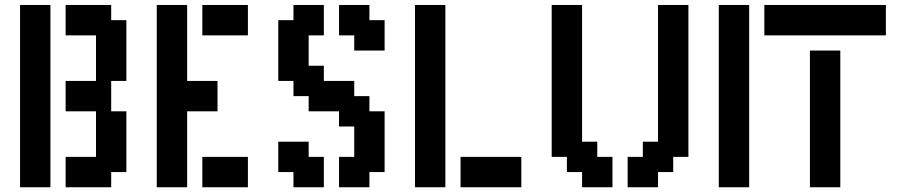

<svg xmlns="http://www.w3.org/2000/svg" viewBox="-20 -708 3728 790"><path d="M375 62.5H312.5H250V0V-62.5H312.5H375V-125V-187.5V-250H312.5H250V-312.5V-375H312.5H375V-437.5V-500V-562.5H312.5H250V-625V-687.5H312.5H375H437.5V-625H500V-562.5V-500V-437.5V-375H437.5V-312.5V-250H500V-187.5V-125V-62.5V0H437.5V62.5ZM125 62.5H62.5V0V-62.5V-125V-187.5V-250V-312.5V-375V-437.5V-500V-562.5V-625V-687.5H125H187.5V-625V-562.5V-500V-437.5V-375V-312.5V-250V-187.5V-125V-62.5V0V62.5Z M937.5 62.5H875H812.5V0V-62.5H875H937.5H1000V0V62.5ZM687.5 62.5H625V0V-62.5V-125V-187.5V-250V-312.5V-375V-437.5V-500V-562.5V-625V-687.5H687.5H750V-625V-562.5V-500V-437.5V-375H812.5H875V-312.5V-250H812.5H750V-187.5V-125V-62.5V0V62.5ZM937.5 -562.5H875H812.5V-625V-687.5H875H937.5H1000V-625V-562.5Z M1437.5 62.5H1375V0V-62.5H1437.5V-125V-187.5H1375V-250H1312.5H1250V-312.5H1187.5V-375H1125V-437.5V-500V-562.5V-625H1187.5V-687.5H1250H1312.5V-625V-562.5H1250V-500V-437.5H1312.5V-375H1375H1437.5V-312.5H1500V-250H1562.5V-187.5V-125V-62.5V0H1500V62.5ZM1250 62.5H1187.5V0H1125V-62.5V-125H1187.5H1250V-62.5H1312.5V0V62.5ZM1500 -500H1437.5V-562.5H1375V-625V-687.5H1437.5H1500V-625H1562.5V-562.5V-500Z M2062.5 62.5H2000H1937.5H1875V0V-62.5H1937.5H2000H2062.5H2125V0V62.5ZM1750 62.5H1687.5V0V-62.5V-125V-187.5V-250V-312.5V-375V-437.5V-500V-562.5V-625V-687.5H1750H1812.5V-625V-562.5V-500V-437.5V-375V-312.5V-250V-187.5V-125V-62.5V0V62.5Z M2625 62.5H2562.5V0V-62.5H2625V-125H2687.5V-187.5V-250V-312.5V-375V-437.5V-500V-562.5V-625V-687.5H2750H2812.5V-625V-562.5V-500V-437.5V-375V-312.5V-250V-187.5V-125V-62.5H2750V0H2687.5V62.5ZM2437.5 62.5H2375V0H2312.5V-62.5H2250V-125V-187.5V-250V-312.5V-375V-437.5V-500V-562.5V-625V-687.5H2312.5H2375V-625V-562.5V-500V-437.5V-375V-312.5V-250V-187.5V-125H2437.5V-62.5H2500V0V62.5Z M3000 62.5H2937.5V0V-62.5V-125V-187.5V-250V-312.5V-375V-437.5V-500V-562.5V-625V-687.5H3000H3062.5V-625V-562.5V-500V-437.5V-375V-312.5V-250V-187.5V-125V-62.5V0V62.5Z M3375 62.5H3312.5V0V-62.5V-125V-187.5V-250V-312.5V-375V-437.5V-500H3375H3437.5V-437.5V-375V-312.5V-250V-187.5V-125V-62.5V0V62.5ZM3562.5 -562.5H3500H3437.5H3375H3312.5H3250H3187.5H3125V-625V-687.5H3187.5H3250H3312.5H3375H3437.5H3500H3562.5H3625V-625V-562.5Z"/></svg>

Font: PixelArmy
Style: Medium
Weight: 500
Version: Version 001.000